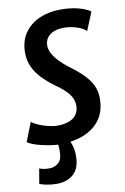

<svg xmlns="http://www.w3.org/2000/svg" viewBox="-105 -815 721 1104"><g transform="rotate(-10 256.0 -263.0)"><path d="M191.5 8Q169.5 8 142 4Q114.5 0 87 -6.5Q59.5 -13 37.8 -21.2Q16 -29.5 5.5 -38L49 -149Q62 -137 87.8 -126Q113.5 -115 143 -107.8Q172.5 -100.5 196.5 -100.5Q236 -100.5 264.2 -111.2Q292.5 -122 307.8 -143.2Q323 -164.5 323 -195.5Q323 -232 298.5 -263.8Q274 -295.5 224 -330Q182.5 -360 151.2 -392.5Q120 -425 102.8 -462.5Q85.5 -500 85.5 -545.5Q85.5 -613 117.8 -659.8Q150 -706.5 205.5 -730.8Q261 -755 330.5 -755Q389.5 -755 434.8 -742.5Q480 -730 502.5 -713L459 -606.5Q440 -625.5 403 -637Q366 -648.5 331 -648.5Q298 -648.5 272.8 -639.2Q247.5 -630 233.2 -611.2Q219 -592.5 218 -564.5Q218 -539.5 232.5 -514.2Q247 -489 270.5 -465.2Q294 -441.5 321 -421Q364.5 -389.5 396.5 -358Q428.5 -326.5 446 -291.5Q463.5 -256.5 463.5 -213.5Q463.5 -138 427.5 -89Q391.5 -40 330 -16Q268.5 8 191.5 8ZM134 228.5Q102 228.5 72.8 222.2Q43.5 216 35 211L50 123.5Q57 127 71.5 130.2Q86 133.5 110.5 133.5Q138 133.5 160.5 114.8Q183 96 183.5 54.5Q184 26 182 10.5Q180 -5 178 -15L206 -17L244 -15Q254 -0.5 262.5 26.5Q271 53.5 271 90Q271 160.5 233.5 194.5Q196 228.5 134 228.5Z"/></g></svg>

Font: Merriweather Sans SemiBold
Style: Italic
Weight: 600
Italic angle: -7.5°
Designer: Eben Sorkin
Foundry: Eben Sorkin
Version: Version 2.001